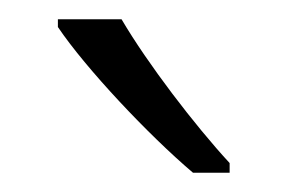

<svg xmlns="http://www.w3.org/2000/svg" viewBox="-20 -785 298 199"><path d="M106 -765H40V-757C69 -714 134 -645 180 -606H218V-616C182 -655 133 -719 106 -765Z"/></svg>

Font: Noto Sans SemiCondensed Light
Style: Regular
Weight: 300
Width: 4
Designer: Monotype Design Team
Foundry: Monotype Imaging Inc.
Version: Version 2.013